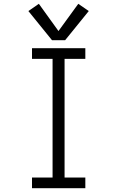

<svg xmlns="http://www.w3.org/2000/svg" viewBox="-20 -988 615 1008"><path d="M148 0V-56H256V-679H148V-735H428V-679H319V-56H428V0ZM253 -777 129 -930 184 -968 287 -825 391 -968 446 -930 322 -777Z"/></svg>

Font: Jozsika Light
Style: Regular
Weight: 300
Monospace: yes
Designer: Belleve Invis
Foundry: Belleve Invis
Version: 2.1.0